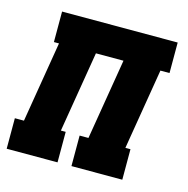

<svg xmlns="http://www.w3.org/2000/svg" viewBox="-95 -612 680 693"><g transform="rotate(15 244.5 -265.0)"><path d="M-11 0V-114H23L73 -416H54V-530H486V-416H452L402 -114H421V0H231V-114H264L314 -416H211L161 -114H179V0Z"/></g></svg>

Font: Iosevka Slab Heavy Oblique
Style: Regular
Weight: 900
Italic angle: -9°
Monospace: yes
Designer: Belleve Invis
Foundry: Belleve Invis
Version: Version 11.1.1; ttfautohint (v1.8.3)